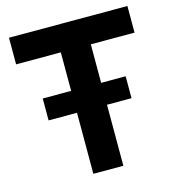

<svg xmlns="http://www.w3.org/2000/svg" viewBox="-110 -833 849 927"><g transform="rotate(-15 315.0 -370.0)"><path d="M515 -305H392.5V0H242.5V-305H100.5V-414.5H242.5V-607H19V-740H611V-607H392.5V-414.5H515Z"/></g></svg>

Font: 1883 Sans
Style: Bold
Weight: 700
Designer: 1883 Sans project is a fork of Public Sans.
Version: Version 1.009